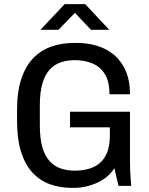

<svg xmlns="http://www.w3.org/2000/svg" viewBox="-20 -905 725 935"><path d="M330 10Q273 10 224 -7.5Q175 -25 139 -63.5Q103 -102 83 -164.5Q63 -227 63 -317V-370Q63 -459 84 -521.5Q105 -584 142.5 -622.5Q180 -661 231 -678.5Q282 -696 342 -696H354Q406 -696 452.5 -682Q499 -668 535 -638Q571 -608 592 -560.5Q613 -513 613 -446H513Q513 -510 489.5 -546Q466 -582 428 -597Q390 -612 344 -612Q307 -612 276 -601.5Q245 -591 222 -566Q199 -541 186.5 -498.5Q174 -456 174 -392V-294Q174 -230 186.5 -187.5Q199 -145 222 -120Q245 -95 276 -84.5Q307 -74 344 -74Q378 -74 409 -82Q440 -90 464 -109.5Q488 -129 501.5 -162Q515 -195 515 -246V-285H321V-361H613V-127Q613 -77 615.5 -45Q618 -13 619 0H557L537 -86Q506 -38 451 -14Q396 10 337 10ZM177 -760 295 -885H395L512 -760H423L329 -859H361L265 -760Z"/></svg>

Font: Chivo Medium
Style: Regular
Weight: 400
Version: Version 2.002